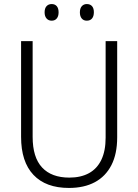

<svg xmlns="http://www.w3.org/2000/svg" viewBox="-20 -917 682 947"><path d="M558 -240Q558 -158 529.5 -102.5Q501 -47 448 -18.5Q395 10 320 10Q206 10 145 -54.5Q84 -119 84 -242V-714H141V-242Q141 -141 187.5 -91Q234 -41 322 -41Q379 -41 419 -63Q459 -85 480 -129Q501 -173 501 -238V-714H558ZM200 -856Q200 -876 209.5 -886.5Q219 -897 235 -897Q251 -897 260 -886.5Q269 -876 269 -856Q269 -837 260 -826Q251 -815 235 -815Q219 -815 209.5 -826Q200 -837 200 -856ZM374 -856Q374 -876 383.5 -886.5Q393 -897 408 -897Q425 -897 434 -886.5Q443 -876 443 -857Q443 -837 434 -826Q425 -815 408 -815Q392 -815 383 -826Q374 -837 374 -856Z"/></svg>

Font: Noto Sans Hebrew SemiCondensed Light
Style: Regular
Weight: 300
Width: 4
Designer: Monotype Design Team
Foundry: Monotype Imaging Inc.
Version: Version 2.003